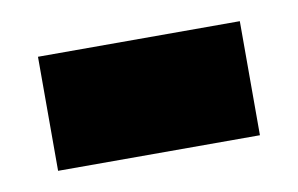

<svg xmlns="http://www.w3.org/2000/svg" viewBox="-34 -394 391 252"><g transform="rotate(-10 161.5 -268.0)"><path d="M27 -192V-344H296V-192Z"/></g></svg>

Font: Noto Sans Thai Cond Blk
Style: Regular
Weight: 900
Width: 3
Designer: Monotype Design Team
Foundry: Monotype Imaging Inc.
Version: Version 2.002; ttfautohint (v1.8.4.7-5d5b)